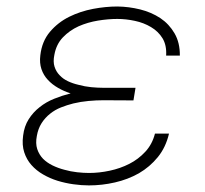

<svg xmlns="http://www.w3.org/2000/svg" viewBox="-20 -558 627 588"><path d="M50.8 -142.6Q46.9 -113.8 54.2 -91.6Q61.5 -69.3 76.2 -52.7Q91.3 -35.6 112.1 -23.7Q132.8 -11.7 156.2 -4.4Q180.2 2.9 204.8 6.3Q229.5 9.8 252.4 9.8Q292.5 9.8 332 0.7Q371.6 -8.3 405.3 -27.3Q439 -46.9 463.4 -76.9Q487.8 -106.9 497.6 -148.9H454.6Q446.3 -116.2 425 -93.3Q403.8 -70.3 376 -56.2Q348.1 -42 315.9 -35.2Q283.7 -28.3 252.9 -28.3Q235.8 -28.3 216.1 -30.5Q196.3 -32.7 177.2 -38.1Q158.2 -43 141.1 -51.3Q124 -59.6 111.8 -71.8Q99.6 -84.5 94 -101.6Q88.4 -118.7 92.8 -141.6Q96.7 -164.1 107.4 -180.9Q118.2 -197.8 133.8 -210Q148.4 -221.7 166.7 -229Q185.1 -236.3 204.6 -241.2Q227.1 -246.6 251 -248.8Q274.9 -251 296.9 -251L388.7 -250.5L395 -289.1H297.4Q279.8 -289.1 259.5 -291Q239.3 -293 220.2 -298.3Q203.1 -302.2 188 -309.3Q172.9 -316.4 162.6 -327.6Q151.9 -338.4 147 -353.8Q142.1 -369.1 146.5 -390.1Q152.3 -422.4 172.6 -443.6Q192.9 -464.8 220.7 -477.5Q248.5 -489.7 280 -494.9Q311.5 -500 339.4 -500Q365.7 -500 393.1 -494.1Q420.4 -488.3 442.4 -475.1Q464.8 -461.9 477.8 -440.7Q490.7 -419.4 488.8 -387.7H530.8Q531.2 -427.2 514.6 -455.8Q498 -484.4 471.2 -502.4Q443.8 -520.5 409.4 -529.1Q375 -537.6 339.8 -538.1Q303.7 -538.1 264.9 -530.8Q226.1 -523.4 192.4 -506.8Q157.7 -489.7 133.1 -460.7Q108.4 -431.6 103.5 -388.7Q100.6 -365.2 106.9 -346.4Q113.3 -327.6 126.5 -313.5Q139.6 -299.3 158 -288.8Q176.3 -278.3 196.3 -272Q170.9 -265.6 146 -255.6Q121.1 -245.6 101.6 -230Q81.5 -214.4 67.9 -192.9Q54.2 -171.4 50.8 -142.6Z"/></svg>

Font: Roboto Mono ExtraLight
Style: Italic
Weight: 250
Italic angle: -10°
Monospace: yes
Designer: Google
Version: Version 3.000